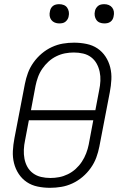

<svg xmlns="http://www.w3.org/2000/svg" viewBox="-20 -886 590 918"><path d="M219 12Q189 12 160 6Q131 0 108 -15.5Q85 -31 69.5 -54.5Q54 -78 47 -106Q40 -134 41.5 -164Q43 -194 49 -225L99 -485Q104 -511 113.5 -537Q123 -563 140 -587Q157 -611 179.5 -630Q202 -649 228 -661Q254 -673 280.5 -677.5Q307 -682 334 -682Q364 -682 393.5 -676Q423 -670 446 -654.5Q469 -639 484.5 -615.5Q500 -592 507 -564Q514 -536 512.5 -506Q511 -476 505 -445L455 -185Q450 -159 440.5 -133Q431 -107 414 -83Q397 -59 374.5 -40Q352 -21 326 -9Q300 3 273 7.5Q246 12 219 12ZM436 -359 454 -454Q459 -477 460 -499.5Q461 -522 456.5 -543Q452 -564 442 -582Q432 -600 415.5 -612.5Q399 -625 377.5 -630Q356 -635 333 -635Q312 -635 291 -631Q270 -627 249.5 -617Q229 -607 212 -591.5Q195 -576 182 -557Q169 -538 161.5 -517Q154 -496 150 -476L128 -359ZM221 -35Q242 -35 263 -39Q284 -43 304.5 -53Q325 -63 342 -78.5Q359 -94 371.5 -113Q384 -132 392 -153Q400 -174 404 -194L426 -311H118L100 -216Q95 -193 94 -170.5Q93 -148 97 -127Q101 -106 111 -88Q121 -70 138 -57.5Q155 -45 176.5 -40Q198 -35 221 -35ZM479 -774Q467 -774 457 -778Q447 -782 441 -790.5Q435 -799 433 -810Q431 -821 434 -833Q435 -840 439.5 -847Q444 -854 450 -858.5Q456 -863 463.5 -864.5Q471 -866 479 -866Q490 -866 500 -862Q510 -858 516.5 -849.5Q523 -841 524.5 -830Q526 -819 523 -807Q522 -800 518 -793Q514 -786 507.5 -781.5Q501 -777 493.5 -775.5Q486 -774 479 -774ZM263 -774Q252 -774 242 -778Q232 -782 225.5 -790.5Q219 -799 217.5 -810Q216 -821 219 -833Q220 -840 224 -847Q228 -854 234.5 -858.5Q241 -863 248.5 -864.5Q256 -866 263 -866Q275 -866 285 -862Q295 -858 301 -849.5Q307 -841 309 -830Q311 -819 308 -807Q307 -800 302.5 -793Q298 -786 292 -781.5Q286 -777 278.5 -775.5Q271 -774 263 -774Z"/></svg>

Font: Lode Dark
Style: Italic
Weight: 400
Italic angle: -11°
Monospace: yes
Designer: Belleve Invis
Foundry: Belleve Invis
Version: Version 29.2.0; ttfautohint (v1.8.3)